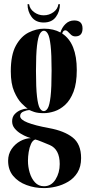

<svg xmlns="http://www.w3.org/2000/svg" viewBox="-20 -666 438 934"><path d="M194 249Q149 249 109 234.2Q69 219.5 44.2 190Q19.5 160.5 19.5 116Q19.5 84 36.2 59.2Q53 34.5 78.5 20.5Q104 6.5 130 6Q126.5 5 112.2 -0.2Q98 -5.5 81 -15.8Q64 -26 51.5 -41Q39 -56 39 -76Q39 -97.5 51.8 -111Q64.5 -124.5 81.2 -131Q98 -137.5 109.5 -137.5Q114 -137.5 115 -137Q105 -143.5 85.2 -163.2Q65.5 -183 49 -220.8Q32.5 -258.5 32.5 -319Q32.5 -399 57.2 -444Q82 -489 119.2 -507.8Q156.5 -526.5 194.5 -526.5Q240.5 -526.5 274 -508Q281 -532 298.5 -549.2Q316 -566.5 341 -566.5Q381.5 -566.5 381.5 -527.5Q381.5 -489 346.5 -489Q334.5 -489 326 -496.5Q317.5 -504 311 -511.2Q304.5 -518.5 297.5 -518.5Q287 -518.5 282.5 -503Q353.5 -456.5 353.5 -325.5Q353.5 -261 337.8 -220Q322 -179 297.2 -156.2Q272.5 -133.5 244.8 -124.5Q217 -115.5 193 -115.5Q163.5 -115.5 146.2 -121.5Q129 -127.5 125 -130Q124 -130.5 121 -130.5Q112 -130.5 95 -123.8Q78 -117 78 -101.5Q78 -84 114 -69.8Q150 -55.5 218 -43Q292.5 -29.5 333.5 2.8Q374.5 35 374.5 103Q374.5 145 357 173.2Q339.5 201.5 311.5 218Q283.5 234.5 252.2 241.8Q221 249 194 249ZM193 -125.5Q204 -125.5 212.5 -139.8Q221 -154 226 -196.2Q231 -238.5 231 -323.5Q231 -402.5 226.2 -444.2Q221.5 -486 213 -501.2Q204.5 -516.5 193.5 -516.5Q182.5 -516.5 173.8 -501.2Q165 -486 160 -443.8Q155 -401.5 155 -321.5Q155 -238.5 160 -196.2Q165 -154 173.5 -139.8Q182 -125.5 193 -125.5ZM194 240Q229.5 240 250 207.2Q270.5 174.5 270.5 132Q270.5 60.5 222 39.5Q206 33 183.8 23.8Q161.5 14.5 151.5 12.5Q138.5 17 130.8 34.2Q123 51.5 119.5 73.8Q116 96 116 116Q116 145.5 124.5 174Q133 202.5 150.2 221.2Q167.5 240 194 240ZM192.5 -556.5Q153.5 -556.5 133.8 -583.5Q114 -610.5 114 -645.5H121.5Q125 -622 146 -606.8Q167 -591.5 192.5 -591.5Q219 -591.5 240 -606.8Q261 -622 264 -645.5H271.5Q271.5 -610.5 251.8 -583.5Q232 -556.5 192.5 -556.5Z"/></svg>

Font: Imbue 100pt
Style: Bold
Weight: 700
Designer: Tyler Finck
Foundry: Etcetera Type Company
Version: Version 1.102; ttfautohint (v1.8.3)